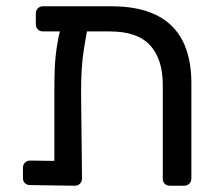

<svg xmlns="http://www.w3.org/2000/svg" viewBox="-20 -591 700 611"><path d="M117 -491Q107 -491 100.5 -497.5Q94 -504 94 -514V-548Q94 -558 100.5 -564.5Q107 -571 117 -571H334Q420 -571 476.5 -543.5Q533 -516 561 -461.5Q589 -407 589 -327V-23Q589 -13 582.5 -6.5Q576 0 566 0H521Q510 0 504 -6.5Q498 -13 498 -23V-322Q498 -402 458 -446.5Q418 -491 329 -491ZM207 -540H232Q247 -540 254.5 -532.5Q262 -525 261 -514Q253 -472 247.5 -438Q242 -404 240 -370.5Q238 -337 238 -295L241 -23Q241 -13 234.5 -6.5Q228 0 218 0L76 -2Q66 -2 59.5 -8Q53 -14 53 -25V-57Q53 -67 59.5 -73.5Q66 -80 76 -80L153 -79V-291Q153 -332 154 -366.5Q155 -401 160 -436Q165 -471 176 -515Q179 -526 185.5 -533Q192 -540 207 -540Z"/></svg>

Font: Rubik Light
Style: Regular
Weight: 400
Version: Version 2.101